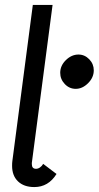

<svg xmlns="http://www.w3.org/2000/svg" viewBox="-20 -747 400 778"><path d="M109 -82Q109 -63 126 -63Q134 -63 142 -68.5Q150 -74 155 -83L209 -42Q176 11 119 11Q77 11 53 -12Q29 -35 29 -75Q29 -87 30 -94L113 -727H193L109 -87ZM224 -452Q224 -481 247 -503.5Q270 -526 298 -526Q323 -526 341.5 -507Q360 -488 360 -462Q360 -433 337 -410Q314 -387 287 -387Q261 -387 242.5 -406.5Q224 -426 224 -452Z"/></svg>

Font: Bellota
Style: Bold Italic
Weight: 700
Italic angle: -7.5°
Designer: Kemie Guaida
Foundry: Kemie Guaida
Version: Version 4.001